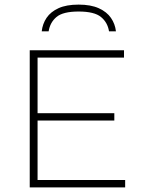

<svg xmlns="http://www.w3.org/2000/svg" viewBox="-20 -813 617 833"><path d="M109 0V-595H518V-563H143V-32H523V0ZM128 -290V-322H476V-290ZM161 -677Q164.5 -709.5 182.2 -735.8Q200 -762 234 -777.5Q268 -793 321 -793Q374 -793 408.8 -777.2Q443.5 -761.5 461.5 -735.2Q479.5 -709 483 -677H453Q447 -715.5 418.2 -739.2Q389.5 -763 321 -763Q253 -763 225 -739.2Q197 -715.5 191 -677Z"/></svg>

Font: Encode Sans SC Expanded Thin
Style: Regular
Weight: 250
Width: 7
Designer: Multiple Designers
Foundry: Impallari Type
Version: Version 3.002